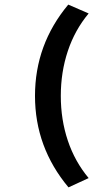

<svg xmlns="http://www.w3.org/2000/svg" viewBox="-20 -726 478 828"><path d="M242.2 -312.5Q242.2 -210 272.5 -119.6Q302.7 -29.3 362.3 42L275.4 82Q130.9 -90.8 130.9 -312.5Q130.9 -534.2 274.4 -706.1L362.3 -668Q302.7 -596.7 272.5 -505.9Q242.2 -415 242.2 -312.5Z"/></svg>

Font: Sudo
Style: Bold
Weight: 700
Monospace: yes
Designer: Jens Kutilek
Foundry: Jens Kutilek
Version: Version 0.040